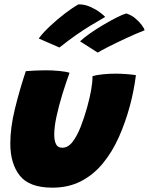

<svg xmlns="http://www.w3.org/2000/svg" viewBox="-20 -833 686 885"><path d="M406.5 -482Q424 -487.5 454.2 -490.5Q484.5 -493.5 512 -493.5Q535 -493.5 562.2 -491.5Q589.5 -489.5 606.5 -486.5Q597.5 -416 579.5 -348Q558.5 -269.5 527.8 -200.8Q497 -132 454 -79.8Q411 -27.5 353.5 2.2Q296 32 221.5 32Q115.5 32 71.5 -23.2Q27.5 -78.5 27.5 -171.5Q27.5 -244.5 48.8 -331.5Q70 -418.5 99 -505Q116 -506.5 142.5 -507.8Q169 -509 190.5 -509Q222 -509 253 -506Q284 -503 300.5 -497.5Q283.5 -450.5 267.2 -397.8Q251 -345 240.5 -296.5Q230 -248 230 -212.5Q230 -185 238.2 -168.5Q246.5 -152 267 -152Q294 -152 315 -179.8Q336 -207.5 352.5 -250.2Q369 -293 381.5 -338Q393.5 -381 400 -417.2Q406.5 -453.5 406.5 -482ZM342 -813Q370 -813 395.5 -801.8Q421 -790.5 439.5 -776.8Q458 -763 465 -755Q427 -733 395.2 -713.8Q363.5 -694.5 330.2 -671.2Q297 -648 254 -614L158.5 -655.5Q177.5 -681.5 210.5 -712.5Q243.5 -743.5 279.5 -771Q315.5 -798.5 342 -813ZM562 -771Q585 -764 603.2 -748.8Q621.5 -733.5 633 -718Q644.5 -702.5 646.5 -693.5Q604.5 -677 559.5 -656Q514.5 -635 479 -617Q443.5 -599 430.5 -590.5L349 -642.5Q367 -659.5 396 -679.8Q425 -700 457.2 -719Q489.5 -738 517.5 -752.2Q545.5 -766.5 562 -771Z"/></svg>

Font: Grandstander Black
Style: Italic
Weight: 900
Italic angle: -15°
Designer: Tyler Finck
Foundry: Etcetera Type Co
Version: Version 1.200; ttfautohint (v1.8.3)